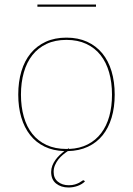

<svg xmlns="http://www.w3.org/2000/svg" viewBox="-20 -665 590 852"><path d="M350 135Q352 135 354 137L357 140Q344 153 324.5 160Q305 167 284 167Q251 167 229 149.5Q207 132 207 98Q207 83.5 212.2 70Q217.5 56.5 225.8 45Q234 33.5 244.5 23.5Q255 13.5 265.5 5.5Q216 4 177.8 -14.5Q139.5 -33 113.8 -65.8Q88 -98.5 74.5 -144Q61 -189.5 61 -245Q61 -302 75 -348.8Q89 -395.5 116.2 -428.5Q143.5 -461.5 183.2 -479.8Q223 -498 275 -498Q326.5 -498 366.5 -479.8Q406.5 -461.5 433.8 -428.5Q461 -395.5 475 -348.8Q489 -302 489 -245Q489 -188.5 475.2 -142.8Q461.5 -97 435.2 -64.5Q409 -32 370 -13.8Q331 4.5 281 5.5Q271 12 259.8 21.2Q248.5 30.5 239.2 42.2Q230 54 224 68Q218 82 218 98Q218 126 237.2 141.5Q256.5 157 285 157Q301 157 312.2 153.5Q323.5 150 331 146Q338.5 142 343 138.5Q347.5 135 350 135ZM280 -4 285 -7 287 -4Q334 -6 369.8 -24.5Q405.5 -43 429.2 -74.5Q453 -106 465 -149.2Q477 -192.5 477 -245Q477 -299 464.2 -343.8Q451.5 -388.5 426.2 -420.5Q401 -452.5 363 -470.2Q325 -488 275 -488Q224.5 -488 186.8 -470.2Q149 -452.5 123.8 -420.5Q98.5 -388.5 85.8 -343.8Q73 -299 73 -245Q73 -191 85.8 -146.5Q98.5 -102 123.8 -70.5Q149 -39 186.8 -21.5Q224.5 -4 275 -4ZM146 -645H406V-635H146Z"/></svg>

Font: Lato Hairline
Style: Regular
Weight: 100
Designer: Lukasz Dziedzic
Foundry: tyPoland Lukasz Dziedzic
Version: Version 2.007; 2014-02-27